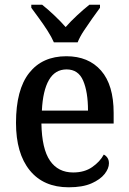

<svg xmlns="http://www.w3.org/2000/svg" viewBox="-20 -786 547 816"><path d="M272 10Q165 10 106.5 -62Q48 -134 48 -264Q48 -405 104 -476Q160 -547 262 -547Q356 -547 409.5 -486Q463 -425 463 -306V-261H156Q158 -153 192.5 -103Q227 -53 291 -53Q339 -53 372 -76Q405 -99 421 -129Q430 -125 436.5 -115.5Q443 -106 443 -92Q443 -70 424.5 -46.5Q406 -23 368.5 -6.5Q331 10 272 10ZM354 -316Q354 -395 333.5 -443Q313 -491 263 -491Q214 -491 188 -446Q162 -401 158 -316ZM209 -606Q199 -629 182 -655.5Q165 -682 146 -708Q127 -734 113 -753V-766H159Q183 -747 210.5 -721Q238 -695 259 -671Q280 -695 308 -721Q336 -747 360 -766H405V-753Q391 -734 372.5 -708Q354 -682 336.5 -655.5Q319 -629 310 -606Z"/></svg>

Font: Noto Serif Bengali SemiCondensed Medium
Style: Regular
Weight: 500
Width: 4
Designer: Juan Bruce, Universal Thirst, Indian Type Foundry and the Monotype Design Team.
Foundry: Monotype Imaging Inc.
Version: Version 2.003; ttfautohint (v1.8.4.7-5d5b)